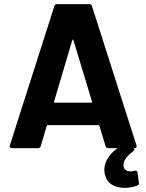

<svg xmlns="http://www.w3.org/2000/svg" viewBox="-20 -720 711 933"><path d="M493 -10 463 -108Q461 -112 458 -112H212Q209 -112 207 -108L178 -10Q175 0 165 0H38Q32 0 29 -3.5Q26 -7 28 -14L244 -690Q247 -700 257 -700H414Q424 -700 427 -690L643 -14Q644 -12 644 -9Q644 0 633 0H506Q496 0 493 -10ZM247 -221H423Q429 -221 427 -227L337 -524Q336 -528 334 -527.5Q332 -527 331 -524L243 -227Q242 -221 247 -221ZM655 171Q655 179 646 182Q617 193 585 193Q551 193 525 178Q499 163 490 129Q487 117 487 105Q487 52 544 5Q550 0 559 0H623Q633 0 633 6Q633 11 627 15Q580 51 580 81Q580 97 589.5 105Q599 113 615 113Q624 113 633 110Q635 109 639 109Q647 109 648 118L655 168Z"/></svg>

Font: UMi
Style: Bold
Weight: 700
Designer: Peter Middis
Foundry: We Are UMi
Version: Version 1.0